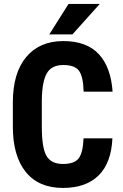

<svg xmlns="http://www.w3.org/2000/svg" viewBox="-20 -925 610 955"><path d="M539.1 -236.8Q533.7 -115.2 470.7 -52.7Q407.7 9.8 293 9.8Q172.4 9.8 108.2 -69.6Q43.9 -148.9 43.9 -295.9V-415.5Q43.9 -562 110.4 -641.4Q176.8 -720.7 294.9 -720.7Q411.1 -720.7 471.4 -655.8Q531.7 -590.8 540 -469.2H396Q394 -544.4 372.8 -573Q351.6 -601.6 294.9 -601.6Q237.3 -601.6 213.4 -561.3Q189.5 -521 188 -428.7V-294.4Q188 -188.5 211.7 -148.9Q235.4 -109.4 293 -109.4Q349.6 -109.4 371.1 -137Q392.6 -164.6 395.5 -236.8ZM320.8 -905.3H476.1L340.3 -753.9H225.1Z"/></svg>

Font: Roboto Condensed
Style: Bold
Weight: 700
Designer: Google
Version: Version 2.134; 2016